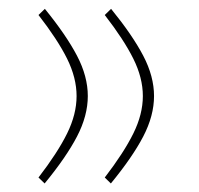

<svg xmlns="http://www.w3.org/2000/svg" viewBox="-20 -413 459 443"><path d="M221.7 -3.4Q265.6 -60.5 287.6 -105Q309.6 -149.4 309.6 -191.4Q309.6 -233.4 287.6 -277.6Q265.6 -321.8 221.7 -378.4L236.3 -392.6Q285.6 -332 310.5 -284.4Q335.4 -236.8 335.4 -191.4Q335.4 -146 310.5 -98.1Q285.6 -50.3 235.8 10.3ZM68.8 -3.4Q112.8 -60.5 134.8 -105Q156.7 -149.4 156.7 -191.4Q156.7 -233.4 134.8 -277.6Q112.8 -321.8 68.8 -378.4L83.5 -392.6Q132.8 -332 157.7 -284.4Q182.6 -236.8 182.6 -191.4Q182.6 -146 157.7 -98.1Q132.8 -50.3 83 10.3Z"/></svg>

Font: Vazirmatn UI Thin
Style: Regular
Weight: 100
Designer: Saber Rastikerdar
Foundry: Saber Rastikerdar
Version: Version 33.003